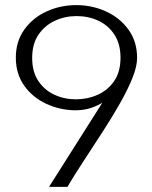

<svg xmlns="http://www.w3.org/2000/svg" viewBox="-20 -732 594 752"><path d="M172 0 381 -330Q366 -320 338.5 -310Q311 -300 274 -300Q213 -301 160 -326Q107 -351 74.5 -397Q42 -443 42 -506Q42 -570 75.5 -616.5Q109 -663 163 -687.5Q217 -712 279 -712Q341 -712 395.5 -687Q450 -662 483.5 -615.5Q517 -569 517 -505Q517 -472 498.5 -426Q480 -380 449.5 -326.5Q419 -273 382.5 -216.5Q346 -160 309.5 -104.5Q273 -49 244 0ZM277 -343Q323 -343 363 -361Q403 -379 427.5 -415Q452 -451 452 -506Q452 -560 428 -596.5Q404 -633 365 -651Q326 -669 280 -669Q234 -669 194.5 -650.5Q155 -632 130.5 -596Q106 -560 106 -505Q106 -451 130 -415Q154 -379 193 -361Q232 -343 277 -343Z"/></svg>

Font: Panamera
Style: Regular
Weight: 400
Designer: Bastien Sozeau
Foundry: NBR — Bastien Sozeau
Version: Version 3.002; ttfautohint (v1.8.4.7-5d5b);gftools[0.9.33]